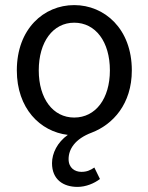

<svg xmlns="http://www.w3.org/2000/svg" viewBox="-20 -518 582 753"><path d="M284 215C317 215 350 201 372 184L350 139C334 150 320 156 299 156C274 156 249 141 249 106C249 68 273 27 340 2C423 -30 497 -110 497 -242C497 -405 390 -498 271 -498C152 -498 46 -405 46 -242C46 -93 137 -2 246 11C205 40 184 83 184 122C184 186 228 215 284 215ZM271 -57C188 -57 132 -131 132 -242C132 -354 188 -429 271 -429C355 -429 411 -354 411 -242C411 -131 355 -57 271 -57Z"/></svg>

Font: DAIFUKU Sans
Style: Regular
Weight: 400
Designer: Original font ‘Source Han Sans JP’ : Paul D. Hunt
Foundry: Daifuku
Version: Version 1.000